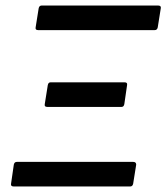

<svg xmlns="http://www.w3.org/2000/svg" viewBox="-20 -675 602 695"><path d="M30 0Q18 0 20 -10L30 -79Q32 -89 41 -89H462Q473 -89 473 -79L462 -10Q460 0 451 0ZM151 -288Q140 -288 142 -298L153 -367Q155 -377 163 -377H431Q442 -377 440 -367L430 -298Q428 -288 420 -288ZM118 -566Q107 -566 109 -576L120 -645Q122 -655 131 -655H552Q564 -655 562 -645L551 -576Q549 -566 540 -566Z"/></svg>

Font: Sofia Sans Medium
Style: Italic
Weight: 500
Italic angle: -9°
Version: Version 4.101